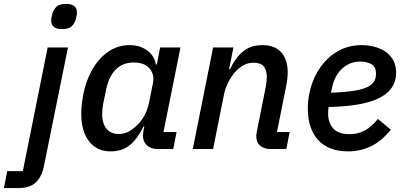

<svg xmlns="http://www.w3.org/2000/svg" viewBox="-111 -763 2068 983"><path d="M6 113 133 -520H237L115 82Q104 141 73 170.5Q42 200 -19 200H-91L-74 113ZM206 -614Q177 -614 164 -626Q151 -638 151 -656Q151 -662 152 -669.5Q153 -677 156 -689Q161 -711 176.5 -727Q192 -743 228 -743Q257 -743 270 -731Q283 -719 283 -701Q283 -695 282 -687Q281 -679 278 -668Q273 -646 257.5 -630Q242 -614 206 -614Z M776 0H697Q662 0 641.5 -18.5Q621 -37 621 -68Q621 -75 622 -83Q623 -91 624 -97L628 -116H624Q593 -52 553.5 -20Q514 12 455 12Q407 12 373.5 -12Q340 -36 322.5 -78.5Q305 -121 305 -179Q305 -205 308 -231Q311 -257 316 -283Q330 -352 362.5 -408.5Q395 -465 443.5 -498.5Q492 -532 554 -532Q604 -532 641.5 -505.5Q679 -479 687 -433H692L709 -520H813L726 -87H793ZM496 -77Q528 -77 552 -91.5Q576 -106 596 -127Q618 -150 632.5 -179.5Q647 -209 653 -242L672 -337Q678 -366 668.5 -390Q659 -414 635.5 -428.5Q612 -443 574 -443Q517 -443 481.5 -407Q446 -371 432 -303L417 -230Q415 -218 413.5 -203Q412 -188 412 -176Q412 -148 421.5 -125.5Q431 -103 449.5 -90Q468 -77 496 -77Z M980 0H876L980 -520H1084L1062 -409H1067Q1095 -469 1134.5 -500.5Q1174 -532 1232 -532Q1296 -532 1329 -495Q1362 -458 1362 -392Q1362 -376 1360 -358.5Q1358 -341 1354 -322L1307 -87H1372L1355 0H1274Q1241 0 1221 -17Q1201 -34 1201 -66Q1201 -72 1202 -78Q1203 -84 1204 -90L1249 -315Q1252 -330 1253.5 -344Q1255 -358 1255 -370Q1255 -405 1239 -423.5Q1223 -442 1187 -442Q1160 -442 1137.5 -430Q1115 -418 1096 -398Q1074 -374 1058 -342.5Q1042 -311 1036 -280Z M1672 12Q1571 12 1518 -46Q1465 -104 1465 -208Q1465 -228 1467 -247.5Q1469 -267 1473 -285Q1487 -354 1523.5 -410Q1560 -466 1615.5 -499Q1671 -532 1742 -532Q1773 -532 1804.5 -524Q1836 -516 1861 -499.5Q1886 -483 1901.5 -456Q1917 -429 1917 -390Q1917 -357 1904 -330Q1891 -303 1864 -282Q1837 -261 1795.5 -246.5Q1754 -232 1698.5 -224.5Q1643 -217 1571 -215Q1570 -206 1569.5 -197Q1569 -188 1569 -182Q1569 -134 1595.5 -105Q1622 -76 1679 -76Q1722 -76 1757 -95Q1792 -114 1824 -154L1890 -99Q1841 -39 1787 -13.5Q1733 12 1672 12ZM1734 -448Q1698 -448 1668 -431.5Q1638 -415 1617.5 -385Q1597 -355 1589 -314L1583 -288Q1655 -291 1700 -298Q1745 -305 1770 -317.5Q1795 -330 1804.5 -346.5Q1814 -363 1814 -385Q1814 -423 1788.5 -435.5Q1763 -448 1734 -448Z"/></svg>

Font: IBM Plex Sans Medium
Style: Italic
Weight: 500
Italic angle: -11.31°
Designer: Mike Abbink, Paul van der Laan, Pieter van Rosmalen
Foundry: Bold Monday
Version: Version 3.201